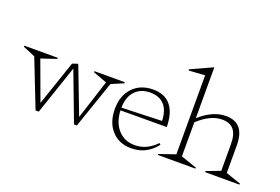

<svg xmlns="http://www.w3.org/2000/svg" viewBox="-140 -1009 1946 1333"><g transform="rotate(20 833.0 -343.0)"><path d="M-43 -388.2 -41 -396H204.1L206.1 -388.2L92.8 -350.1L199.2 -61L312 -392.1L353 -405.8L484.9 -61L578.1 -350.1L475.1 -388.2L477.1 -396H699.2L701.2 -388.2L610.8 -350.1L490.2 0H469.2L332 -362.8L209 0H185.1L47.9 -350.1Z M1035.6 -231.9Q1032.7 -309.6 996.1 -349.4Q959.5 -389.2 892.6 -389.2Q821.8 -389.2 780.5 -344.7Q739.3 -300.3 738.8 -222.2ZM698.7 -199.2Q698.7 -297.9 755.1 -356.9Q811.5 -416 904.8 -416Q989.3 -416 1034.2 -362.5Q1079.1 -309.1 1080.6 -203.1L738.8 -202.1Q742.7 -114.3 789.8 -61.5Q836.9 -8.8 913.6 -8.8Q1001.5 -8.8 1070.8 -81.1L1081.5 -73.2Q1011.2 20 897.5 20Q806.6 20 752.7 -39.8Q698.7 -99.6 698.7 -199.2Z M1090.8 -624 1086.9 -631.8 1249 -706.1V-330.1Q1345.2 -416 1441.9 -416Q1581.1 -416 1581.1 -250V-45.9L1692.9 -7.8L1690.9 0H1439L1437 -7.8L1540 -46.9V-243.2Q1540 -315.4 1512 -349.6Q1483.9 -383.8 1424.8 -383.8Q1340.3 -383.8 1249 -299.8V-47.9L1368.2 -6.8L1365.7 0H1089.8L1087.9 -6.8L1208 -47.9V-631.8Z"/></g></svg>

Font: Halibut Thin
Style: Regular
Weight: 250
Designer: Matteo Maggi
Foundry: Collletttivo
Version: Version 3.080 | FøM Fix